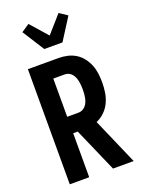

<svg xmlns="http://www.w3.org/2000/svg" viewBox="-180 -1070 859 1152"><g transform="rotate(-20 250.0 -494.5)"><path d="M58 0V-735H254Q283 -735 311 -728.5Q339 -722 363 -707Q387 -692 404.5 -669Q422 -646 432.5 -619.5Q443 -593 446.5 -564.5Q450 -536 450 -508Q450 -476 445 -444Q440 -412 426.5 -383Q413 -354 389.5 -331Q366 -308 337 -296L466 0H334L211 -281H182V0ZM182 -386H254Q268 -386 280 -392Q292 -398 300.5 -408Q309 -418 314 -430.5Q319 -443 321.5 -455.5Q324 -468 325 -481.5Q326 -495 326 -508Q326 -521 325 -534.5Q324 -548 321.5 -560.5Q319 -573 314 -585.5Q309 -598 300.5 -608.5Q292 -619 280 -624.5Q268 -630 254 -630H182ZM192 -815 103 -955 154 -989 250 -880 346 -989 397 -955 308 -815Z"/></g></svg>

Font: Iosevka SS18 Extrabold
Style: Regular
Weight: 800
Monospace: yes
Designer: Belleve Invis
Foundry: Belleve Invis
Version: Version 25.1.1; ttfautohint (v1.8.4)